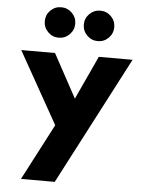

<svg xmlns="http://www.w3.org/2000/svg" viewBox="-66 -843 884 1156"><g transform="rotate(5 376.0 -265.5)"><path d="M191.9 -634Q165 -661.1 165 -699.2Q165 -737.3 191.9 -764.2Q218.8 -791 256.8 -791Q294.9 -791 322 -764.2Q349.1 -737.3 349.1 -699.2Q349.1 -661.1 322 -634Q294.9 -606.9 256.8 -606.9Q218.8 -606.9 191.9 -634ZM428 -634Q400.9 -661.1 400.9 -699.2Q400.9 -737.3 428 -764.2Q455.1 -791 493.2 -791Q531.2 -791 558.1 -764.2Q585 -737.3 585 -699.2Q585 -661.1 558.1 -634Q531.2 -606.9 493.2 -606.9Q455.1 -606.9 428 -634ZM39.1 -513.2H243.2L386.2 -250L507.8 -513.2H711.9L309.1 259.8H105L282.2 -80.1Z"/></g></svg>

Font: Hussar Preview
Style: Bold
Weight: 700
Foundry: Cannot Into Space Fonts, PlusOne Fonts
Version: Version 2.29RC2 "Millennial"